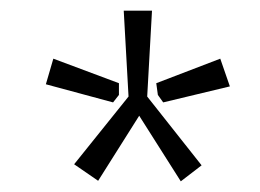

<svg xmlns="http://www.w3.org/2000/svg" viewBox="-20 -711 488 360"><path d="M358 -401 319 -371 241 -494 164 -372 119 -403 221 -530 212 -691H265L256 -530ZM203 -533 192 -519 66 -553 80 -601 203 -555ZM286 -519 276 -533 273 -555 393 -601 411 -549Z"/></svg>

Font: Taylor Sans
Style: Regular
Weight: 400
Italic angle: -8°
Designer: Natanael Gama
Version: Version 1.001 September 8, 2015